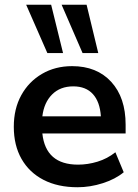

<svg xmlns="http://www.w3.org/2000/svg" viewBox="-20 -777 582 807"><path d="M306 10Q223 10 163 -21Q103 -52 70.5 -109Q38 -166 38 -244Q38 -320 69.5 -377Q101 -434 156.5 -466.5Q212 -499 283 -499Q387 -499 447.5 -433Q508 -367 508 -253V-216H158Q172 -85 308 -85Q349 -85 390 -97.5Q431 -110 465 -137L500 -53Q465 -24 412 -7Q359 10 306 10ZM288 -414Q233 -414 199 -380Q165 -346 158 -288H404Q400 -349 370.5 -381.5Q341 -414 288 -414ZM327 -554 239 -757H344L393 -554ZM179 -554 90 -757H195L245 -554Z"/></svg>

Font: Nunito Sans
Style: Bold
Weight: 700
Designer: Vernon Adams
Foundry: Vernon Adams
Version: Version 3.101; ttfautohint (v1.8.4.7-5d5b);gftools[0.9.27]